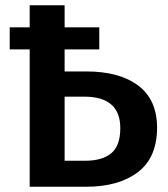

<svg xmlns="http://www.w3.org/2000/svg" viewBox="-20 -711 638 731"><path d="M308 -439Q435 -439 506.5 -385Q578 -331 578 -225Q578 -111 505 -55.5Q432 0 308 0H93V-523H17V-607H93V-691H226V-607H358V-523H226V-439ZM304 -99Q369 -99 403.5 -127.5Q438 -156 438 -223Q438 -343 301 -343H226V-99Z"/></svg>

Font: FiraGO Medium
Style: Regular
Weight: 500
Designer: bBox Type
Foundry: bBox Type GmbH
Version: Version 1.001;PS 001.001;hotconv 1.0.88;makeotf.lib2.5.64775